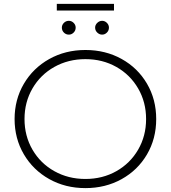

<svg xmlns="http://www.w3.org/2000/svg" viewBox="-20 -962 878 987"><path d="M55 -350Q55 -450 102.5 -531Q150 -612 233 -658.5Q316 -705 419 -705Q522 -705 605 -659Q688 -613 735.5 -532Q783 -451 783 -350Q783 -249 735.5 -168Q688 -87 605 -41Q522 5 419 5Q316 5 233 -41.5Q150 -88 102.5 -169Q55 -250 55 -350ZM731 -350Q731 -437 690 -507.5Q649 -578 578 -618Q507 -658 419 -658Q331 -658 259.5 -618Q188 -578 147 -507.5Q106 -437 106 -350Q106 -263 147 -192.5Q188 -122 259.5 -82Q331 -42 419 -42Q507 -42 578 -82Q649 -122 690 -192.5Q731 -263 731 -350ZM469 -820Q469 -834 480 -844.5Q491 -855 505 -855Q519 -855 529.5 -844.5Q540 -834 540 -820Q540 -805 529.5 -794.5Q519 -784 505 -784Q491 -784 480 -794.5Q469 -805 469 -820ZM298 -820Q298 -834 308.5 -844.5Q319 -855 334 -855Q348 -855 358.5 -844.5Q369 -834 369 -820Q369 -805 358.5 -794.5Q348 -784 334 -784Q319 -784 308.5 -794.5Q298 -805 298 -820ZM272 -942H566V-908H272Z"/></svg>

Font: Goldbeck Next Light
Style: Regular
Weight: 300
Designer: Julieta Ulanovsky
Foundry: Julieta Ulanovsky
Version: Version 7.200